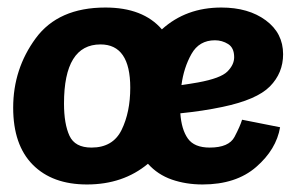

<svg xmlns="http://www.w3.org/2000/svg" viewBox="-20 -480 794 510"><path d="M15 -194Q15 -297 75 -378.5Q135 -460 260 -460Q360 -460 410 -402Q474 -460 568 -460Q640 -460 686 -426Q732 -392 732 -336Q732 -286 697 -250.5Q662 -215 571 -196Q519 -185 459 -179Q462 -136 479 -112Q496 -88 537 -88Q588 -88 603 -116.5Q618 -145 623 -162L724 -142Q714 -83 660.5 -36.5Q607 10 518 10Q474 10 436.5 -3Q399 -16 373 -45Q307 10 211 10Q119 10 67 -42.5Q15 -95 15 -194ZM506 -261Q566 -272 584 -290Q602 -308 602 -328Q602 -353 586 -363Q570 -373 551 -373Q509 -373 488.5 -336.5Q468 -300 462 -254Q474 -256 485 -257.5Q496 -259 506 -261ZM150 -205Q150 -151 164.5 -119.5Q179 -88 223 -88Q280 -88 303 -135Q326 -182 326 -247Q326 -362 247 -362Q150 -362 150 -205Z"/></svg>

Font: Zilla Slab
Style: Bold Italic
Weight: 700
Italic angle: -6°
Designer: Typotheque.com
Foundry: Typotheque type foundry
Version: Version 1.1; 2017; ttfautohint (v1.6)